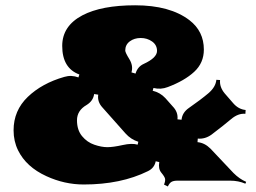

<svg xmlns="http://www.w3.org/2000/svg" viewBox="-20 -669 949 711"><path d="M273.9 -393.1Q210.4 -416.5 210.4 -499Q210.4 -572.8 285.2 -612.3Q356 -649.4 480.5 -649.4Q609.4 -649.4 681.6 -594.2Q734.9 -553.2 734.9 -485.4Q734.9 -436 699.2 -403.1Q663.6 -370.1 601.6 -346.7Q575.2 -336.4 548.3 -343.3L545.4 -333Q573.2 -326.2 592.3 -305.7Q597.2 -300.3 606.4 -289.8Q615.7 -279.3 619.6 -274.9Q640.1 -253.9 637.2 -227.1L652.3 -225.6Q654.8 -252 679.2 -269Q724.1 -300.3 751.5 -323.5Q778.8 -346.7 781.2 -373.5L794.9 -372.6Q792.5 -346.7 812 -323.2L843.8 -286.6Q863.3 -264.2 889.6 -261.7L888.7 -247.6Q861.8 -250 835.7 -227.8Q809.6 -205.6 763.2 -170.4Q739.3 -153.3 712.4 -155.8L711.4 -142.6Q737.8 -140.1 759.3 -118.7L844.7 -28.3Q866.7 -6.3 891.6 4.4L888.7 11.2Q862.8 0 832.5 0H637.2Q623 0 615.2 4.4Q607.4 8.8 601.6 21.5L587.4 14.6Q592.8 1 591.3 -6.8Q589.8 -14.6 577.6 -29.3Q565.4 -43.9 569.8 -68.8L556.6 -71.8Q551.8 -46.9 527.8 -35.2Q427.7 14.2 290 14.2Q218.8 14.2 151.9 -16.6Q77.1 -50.8 46.9 -112.3Q30.3 -146 30.3 -186.5Q30.3 -259.8 83 -310.3Q135.7 -360.8 218.3 -384.3Q244.1 -392.1 270.5 -382.3ZM489.7 -133.3 492.2 -144Q464.4 -152.8 444.8 -174.8L358.9 -271.5Q339.8 -292.5 343.8 -318.4L328.6 -320.8Q325.2 -295.4 300.8 -280.3Q265.1 -259.8 265.1 -223.6Q265.1 -187.5 283.9 -164.8Q302.7 -142.1 329.3 -133.1Q356 -124 377.4 -124Q398.9 -124 433.8 -131.8Q468.8 -139.6 489.7 -133.3ZM443.8 -481.9Q443.8 -474.6 459 -450Q474.1 -425.3 466.8 -400.9L481.9 -396.5Q489.7 -422.4 512.7 -432.6Q561.5 -455.1 561.5 -480.5Q561.5 -502.4 543.2 -515.4Q524.9 -528.3 501.2 -528.3Q477.5 -528.3 460.7 -515.9Q443.8 -503.4 443.8 -481.9Z"/></svg>

Font: Nosifer
Style: Regular
Weight: 400
Version: Version 001.002